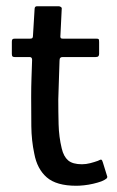

<svg xmlns="http://www.w3.org/2000/svg" viewBox="-20 -596 376 616"><path d="M225 0Q161 0 130 -27Q99 -54 90 -103Q81 -145 80.5 -191Q80 -237 80 -285Q80 -317 81 -345Q82 -373 83 -404Q83 -413 75 -413H27Q22 -413 20 -415Q18 -417 18 -423V-462Q18 -468 20 -470Q22 -472 28 -472H77Q83 -472 84.5 -475Q86 -478 86 -485L91 -567Q91 -576 99 -576H168Q172 -576 175.5 -573.5Q179 -571 178 -567L174 -485Q173 -477 174.5 -474.5Q176 -472 181 -472H288Q295 -472 296.5 -470.5Q298 -469 298 -461V-423Q298 -418 295.5 -415.5Q293 -413 287 -413H181Q176 -413 173.5 -410.5Q171 -408 171 -401Q170 -371 169 -340Q168 -309 167 -277Q167 -238 168 -197.5Q169 -157 178 -120Q184 -94 198.5 -81.5Q213 -69 243 -69Q256 -69 269.5 -72.5Q283 -76 294 -80Q303 -85 305.5 -83.5Q308 -82 310 -75L323 -33Q326 -27 321.5 -23Q317 -19 305 -14Q294 -10 279 -6.5Q264 -3 249.5 -1.5Q235 0 225 0Z"/></svg>

Font: Glory Thin Medium
Style: Regular
Weight: 500
Version: Version 1.011